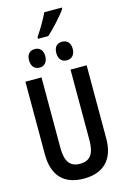

<svg xmlns="http://www.w3.org/2000/svg" viewBox="-163 -1198 826 1278"><g transform="rotate(-15 250.0 -559.0)"><path d="M194 -980V-968H265C308 -1007 375 -1079 401 -1119V-1128H280C259 -1083 230 -1033 194 -980ZM343 -780C377 -780 400 -803 400 -845C400 -886 377 -908 343 -908C310 -908 287 -888 287 -845C287 -802 310 -780 343 -780ZM155 -780C188 -780 211 -803 211 -845C211 -886 188 -908 155 -908C123 -908 99 -888 99 -845C99 -802 123 -780 155 -780ZM249 10C388 10 461 -68 461 -210V-714H350V-229C350 -131 318 -92 249 -92C184 -92 150 -131 150 -228V-714H39V-214C39 -67 112 10 249 10Z"/></g></svg>

Font: Noto Sans Mono ExtraCondensed SemiBold
Style: Regular
Weight: 600
Width: 2
Designer: Monotype Design Team
Foundry: Monotype Imaging Inc.
Version: Version 2.014